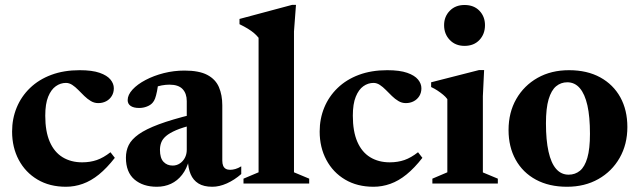

<svg xmlns="http://www.w3.org/2000/svg" viewBox="-20 -736 2564 770"><path d="M299.5 -454.5Q349.5 -454.5 379.5 -444Q409.5 -433.5 423 -417Q436.5 -400.5 436.5 -382Q436.5 -364.5 428.2 -351Q420 -337.5 405.8 -330Q391.5 -322.5 374 -322.5Q358 -322.5 344.2 -330.8Q330.5 -339 318.2 -351Q306 -363 294 -375.2Q282 -387.5 269.8 -395.5Q257.5 -403.5 244.5 -403.5Q222.5 -403.5 203.8 -390.2Q185 -377 173.2 -348.2Q161.5 -319.5 161.5 -272Q161.5 -209 179.5 -167.5Q197.5 -126 231 -105.5Q264.5 -85 309.5 -85Q341.5 -85 368.2 -94.2Q395 -103.5 423 -125.5L440.5 -103Q408.5 -62 376.8 -36.2Q345 -10.5 312 1.2Q279 13 244.5 13Q179 13 130.5 -15.8Q82 -44.5 55.2 -94.8Q28.5 -145 28.5 -208.5Q28.5 -260 47 -304.8Q65.5 -349.5 100.5 -383.2Q135.5 -417 185.8 -435.8Q236 -454.5 299.5 -454.5Z M751 -277 753.5 -235Q712 -225 686 -213.8Q660 -202.5 646 -190.5Q632 -178.5 626.8 -164.8Q621.5 -151 621.5 -135Q621.5 -102 635.8 -87Q650 -72 672.5 -72Q688.5 -72 701.2 -80.5Q714 -89 721.5 -103.2Q729 -117.5 729 -135.5V-330.5Q729 -361 712.2 -378.8Q695.5 -396.5 659.5 -396.5Q644.5 -396.5 628.5 -393.5Q612.5 -390.5 599.5 -385L617 -419Q613.5 -389.5 609.8 -370.8Q606 -352 602 -341.2Q598 -330.5 592 -324Q584 -314.5 569.2 -308.8Q554.5 -303 538 -303Q516 -303 504 -311.2Q492 -319.5 492 -334.5Q492 -355.5 511.5 -376.8Q531 -398 563.8 -415.2Q596.5 -432.5 637 -442.8Q677.5 -453 720 -453Q778.5 -453 811.5 -435.5Q844.5 -418 858 -386.5Q871.5 -355 871.5 -313.5V-92Q871.5 -79.5 875 -71.2Q878.5 -63 885.5 -59Q892.5 -55 903 -55Q912.5 -55 924 -58.2Q935.5 -61.5 947.5 -69V-38Q920 -14 889.8 -0.5Q859.5 13 831.5 13Q797 13 775.8 -0.2Q754.5 -13.5 744.5 -37.5Q734.5 -61.5 733.5 -94L738.5 -95Q729 -59 710.2 -35Q691.5 -11 665.8 1Q640 13 609 13Q553.5 13 519.2 -16.2Q485 -45.5 485 -103.5Q485 -131.5 496.2 -154.2Q507.5 -177 536.2 -197.5Q565 -218 617.2 -237.5Q669.5 -257 751 -277Z M1159 -45 1220 -19.5V0H956.5V-19.5L1017 -45V-584.5Q1009 -594.5 998.8 -603.2Q988.5 -612 974.2 -620.8Q960 -629.5 940.5 -639V-660L1151.5 -716.5H1167L1159 -610Z M1533 -454.5Q1583 -454.5 1613 -444Q1643 -433.5 1656.5 -417Q1670 -400.5 1670 -382Q1670 -364.5 1661.8 -351Q1653.5 -337.5 1639.2 -330Q1625 -322.5 1607.5 -322.5Q1591.5 -322.5 1577.8 -330.8Q1564 -339 1551.8 -351Q1539.5 -363 1527.5 -375.2Q1515.5 -387.5 1503.2 -395.5Q1491 -403.5 1478 -403.5Q1456 -403.5 1437.2 -390.2Q1418.5 -377 1406.8 -348.2Q1395 -319.5 1395 -272Q1395 -209 1413 -167.5Q1431 -126 1464.5 -105.5Q1498 -85 1543 -85Q1575 -85 1601.8 -94.2Q1628.5 -103.5 1656.5 -125.5L1674 -103Q1642 -62 1610.2 -36.2Q1578.5 -10.5 1545.5 1.2Q1512.5 13 1478 13Q1412.5 13 1364 -15.8Q1315.5 -44.5 1288.8 -94.8Q1262 -145 1262 -208.5Q1262 -260 1280.5 -304.8Q1299 -349.5 1334 -383.2Q1369 -417 1419.2 -435.8Q1469.5 -454.5 1533 -454.5Z M1843 -552Q1806.5 -552 1783.8 -575.8Q1761 -599.5 1761 -635Q1761 -669.5 1783.8 -692.8Q1806.5 -716 1843 -716Q1880.5 -716 1902.8 -692.8Q1925 -669.5 1925 -635Q1925 -599.5 1902.8 -575.8Q1880.5 -552 1843 -552ZM1921.5 -455 1916.5 -350.5V-44.5L1976.5 -19.5V0H1714V-19.5L1774 -45V-338.5Q1767 -348 1757 -356.2Q1747 -364.5 1735 -372.5Q1723 -380.5 1709 -387V-406L1901 -455Z M2260.5 -35.5Q2286.5 -35.5 2305.8 -51.2Q2325 -67 2335.5 -103Q2346 -139 2346 -199.5Q2346 -267.5 2335.8 -313.2Q2325.5 -359 2305.2 -382.5Q2285 -406 2255 -406Q2229.5 -406 2210.2 -390Q2191 -374 2180.2 -338Q2169.5 -302 2169.5 -241.5Q2169.5 -174 2179.8 -128Q2190 -82 2210.2 -58.8Q2230.5 -35.5 2260.5 -35.5ZM2254 13Q2182 13 2129.2 -15.5Q2076.5 -44 2048 -95.5Q2019.5 -147 2019.5 -214.5Q2019.5 -285 2050.5 -339Q2081.5 -393 2136 -423.8Q2190.5 -454.5 2262 -454.5Q2334.5 -454.5 2387 -425.8Q2439.5 -397 2467.8 -345.8Q2496 -294.5 2496 -226.5Q2496 -157 2465 -102.8Q2434 -48.5 2379.5 -17.8Q2325 13 2254 13Z"/></svg>

Font: Newsreader 24pt
Style: Bold
Weight: 700
Designer: Hugues Gentile
Foundry: Production Type
Version: Version 1.003